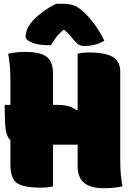

<svg xmlns="http://www.w3.org/2000/svg" viewBox="-20 -984 690 1014"><path d="M5 -430H35V-560Q35 -643 23 -700Q42 -705 66.5 -707.5Q91 -710 111 -710Q193 -710 226.5 -684Q260 -658 260 -594V-430H282Q317 -430 340.5 -423.5Q364 -417 384 -402L390 -405V-701Q420 -707 449 -707Q537 -707 576 -683Q615 -659 615 -606V-140Q615 -57 627 0Q583 10 530 10Q458 10 424 -18.5Q390 -47 390 -107V-220H260V0Q252 3 234.5 5Q217 7 200 7Q135 7 99 -3.5Q63 -14 49 -41Q35 -68 35 -116V-243Q16 -261 10.5 -298Q5 -335 5 -402ZM277 -964H306Q342 -964 365.5 -957Q389 -950 417 -925Q446 -900 477 -858.5Q508 -817 531 -769Q504 -753 478.5 -747Q453 -741 427 -741Q402 -741 389 -753Q376 -765 366 -777Q358 -788 347 -800Q336 -812 320 -826H314Q288 -803 273 -782Q258 -761 249 -745H243Q180 -745 147.5 -759.5Q115 -774 115 -790Q115 -804 120.5 -821.5Q126 -839 138 -856Q160 -886 199 -916Q238 -946 277 -964Z"/></svg>

Font: Recursive Sn Csl St XBk
Style: Regular
Weight: 1000
Version: Version 1.079;hotconv 1.0.112;makeotfexe 2.5.65598; ttfautoh